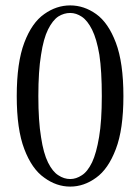

<svg xmlns="http://www.w3.org/2000/svg" viewBox="-20 -679 519 711"><path d="M240 12Q291 12 336 -21Q381 -53 409 -127Q437 -200 437 -323Q437 -447 409 -521Q381 -595 336 -627Q291 -659 240 -659Q189 -659 144 -627Q98 -595 70 -521Q42 -447 42 -323Q42 -200 70 -127Q98 -53 144 -21Q189 12 240 12ZM240 -16Q217 -16 196 -30Q175 -43 158 -77Q141 -111 132 -171Q122 -231 122 -323Q122 -416 132 -476Q141 -536 158 -570Q175 -604 196 -618Q217 -631 240 -631Q262 -631 283 -617Q304 -603 321 -569Q338 -535 348 -476Q357 -416 357 -323Q357 -231 347 -172Q337 -112 321 -78Q304 -43 283 -30Q262 -16 240 -16Z"/></svg>

Font: Source Serif 4 48pt
Style: Regular
Weight: 400
Designer: Frank Grie√ühammer
Foundry: Adobe Systems Incorporated
Version: Version 4.004;hotconv 1.0.116;makeotfexe 2.5.65601